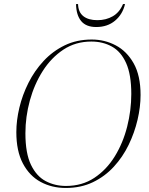

<svg xmlns="http://www.w3.org/2000/svg" viewBox="-20 -921 740 952"><path d="M306 11Q237 11 181.5 -19Q126 -49 93.5 -110.5Q61 -172 61 -266Q61 -324 76 -387Q91 -450 121 -510Q151 -570 196 -618.5Q241 -667 300.5 -696Q360 -725 435 -725Q499 -725 554 -696Q609 -667 643 -606.5Q677 -546 677 -450Q677 -391 662 -327Q647 -263 618 -203Q589 -143 544.5 -94.5Q500 -46 440.5 -17.5Q381 11 306 11ZM307 1Q387 1 447.5 -39Q508 -79 549 -145.5Q590 -212 610.5 -293Q631 -374 631 -455Q631 -551 605.5 -608Q580 -665 535 -690Q490 -715 433 -715Q355 -715 294.5 -675Q234 -635 192 -569Q150 -503 128 -422.5Q106 -342 106 -260Q106 -161 133.5 -104Q161 -47 206.5 -23Q252 1 307 1ZM457 -787Q407 -787 382.5 -816.5Q358 -846 357 -901H367Q368 -861 393 -841Q418 -821 463 -821Q506 -821 539.5 -840.5Q573 -860 590 -901H600Q588 -850 550.5 -818.5Q513 -787 457 -787Z"/></svg>

Font: Noto Serif Display ExtraLight
Style: Italic
Weight: 200
Italic angle: -12°
Designer: Monotype Design Team
Foundry: Monotype Imaging Inc.
Version: Version 2.009